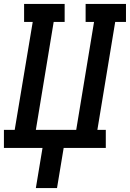

<svg xmlns="http://www.w3.org/2000/svg" viewBox="-27 -755 663 980"><path d="M156 205 190 0H-7V-92H48L140 -643H96V-735H303V-643H247L156 -92H362L453 -643H410V-735H616V-643H561L470 -92H513V0H298L264 205Z"/></svg>

Font: Iosevka Curly Slab SmBdEx
Style: Italic
Weight: 600
Width: 7
Italic angle: -9°
Monospace: yes
Designer: Belleve Invis
Foundry: Belleve Invis
Version: Version 11.1.0; ttfautohint (v1.8.3)